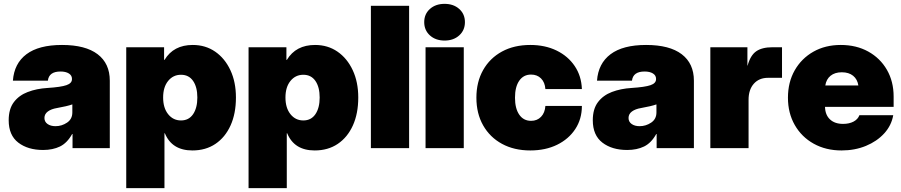

<svg xmlns="http://www.w3.org/2000/svg" viewBox="-20 -757 4606 981"><path d="M200.2 9.3Q122.6 9.3 73.5 -28.3Q24.4 -65.9 24.4 -142.6Q24.4 -200.2 50.8 -235.1Q77.1 -270 122.1 -287.1Q167 -304.2 222.7 -307.6Q291 -312 319.3 -321.8Q347.7 -331.5 347.7 -352.5V-354.5Q347.7 -371.6 331.8 -381.6Q315.9 -391.6 289.1 -391.6Q230 -391.6 224.6 -344.7H45.9Q52.2 -432.6 115.2 -480Q178.2 -527.3 296.9 -527.3Q416.5 -527.3 478.8 -480Q541 -432.6 541 -344.7V0H350.6V-72.3H348.6Q323.2 -26.4 286.4 -8.5Q249.5 9.3 200.2 9.3ZM263.7 -112.3Q295.4 -112.3 322.5 -130.4Q349.6 -148.4 349.6 -182.6V-223.6Q321.8 -213.9 271.5 -205.1Q241.7 -200.2 224.4 -187.3Q207 -174.3 207 -154.3Q207 -134.8 222.9 -123.5Q238.8 -112.3 263.7 -112.3Z M625 204.1V-515.6H818.4V-451.2H820.8Q866.7 -527.3 964.8 -527.3Q1029.8 -527.3 1079.3 -493.2Q1128.9 -459 1157.2 -398.4Q1185.5 -337.9 1185.5 -258.8Q1185.5 -176.8 1158 -116Q1130.4 -55.2 1080.6 -21.7Q1030.8 11.7 962.9 11.7Q858.4 11.7 822.3 -76.2H820.3V204.1ZM904.8 -141.6Q944.8 -141.6 966.6 -173.6Q988.3 -205.6 988.3 -258.8Q988.3 -312 966.6 -343.5Q944.8 -375 904.8 -375Q864.7 -375 839.1 -343.5Q813.5 -312 813.5 -258.8Q813.5 -205.6 839.1 -173.6Q864.7 -141.6 904.8 -141.6Z M1250 204.1V-515.6H1443.4V-451.2H1445.8Q1491.7 -527.3 1589.8 -527.3Q1654.8 -527.3 1704.3 -493.2Q1753.9 -459 1782.2 -398.4Q1810.5 -337.9 1810.5 -258.8Q1810.5 -176.8 1783 -116Q1755.4 -55.2 1705.6 -21.7Q1655.8 11.7 1587.9 11.7Q1483.4 11.7 1447.3 -76.2H1445.3V204.1ZM1529.8 -141.6Q1569.8 -141.6 1591.6 -173.6Q1613.3 -205.6 1613.3 -258.8Q1613.3 -312 1591.6 -343.5Q1569.8 -375 1529.8 -375Q1489.7 -375 1464.1 -343.5Q1438.5 -312 1438.5 -258.8Q1438.5 -205.6 1464.1 -173.6Q1489.7 -141.6 1529.8 -141.6Z M2070.3 -727.5V0H1875V-727.5Z M2154.3 0V-515.6H2349.6V0ZM2251.5 -549.8Q2205.6 -549.8 2176.5 -576.2Q2147.5 -602.5 2147.5 -644Q2147.5 -685.1 2176.5 -711.2Q2205.6 -737.3 2251.5 -737.3Q2297.4 -737.3 2326.4 -711.2Q2355.5 -685.1 2355.5 -644Q2355.5 -602.5 2326.4 -576.2Q2297.4 -549.8 2251.5 -549.8Z M2689.5 11.7Q2606.9 11.7 2544.9 -22Q2482.9 -55.7 2448.5 -116.5Q2414.1 -177.2 2414.1 -257.8Q2414.1 -338.4 2448.5 -399.2Q2482.9 -460 2544.9 -493.7Q2606.9 -527.3 2689.5 -527.3Q2765.1 -527.3 2823.7 -498.8Q2882.3 -470.2 2916.5 -419.4Q2950.7 -368.7 2953.1 -301.8H2766.6Q2764.2 -336.4 2744.4 -356.2Q2724.6 -376 2693.4 -376Q2654.8 -376 2633.1 -344.7Q2611.3 -313.5 2611.3 -257.8Q2611.3 -202.6 2633.1 -171.1Q2654.8 -139.6 2693.4 -139.6Q2724.6 -139.6 2744.4 -160.2Q2764.2 -180.7 2766.6 -215.8H2953.1Q2953.1 -148.9 2919.4 -97.7Q2885.7 -46.4 2826.4 -17.3Q2767.1 11.7 2689.5 11.7Z M3184.6 9.3Q3106.9 9.3 3057.9 -28.3Q3008.8 -65.9 3008.8 -142.6Q3008.8 -200.2 3035.2 -235.1Q3061.5 -270 3106.4 -287.1Q3151.4 -304.2 3207 -307.6Q3275.4 -312 3303.7 -321.8Q3332 -331.5 3332 -352.5V-354.5Q3332 -371.6 3316.2 -381.6Q3300.3 -391.6 3273.4 -391.6Q3214.4 -391.6 3209 -344.7H3030.3Q3036.6 -432.6 3099.6 -480Q3162.6 -527.3 3281.2 -527.3Q3400.9 -527.3 3463.1 -480Q3525.4 -432.6 3525.4 -344.7V0H3335V-72.3H3333Q3307.6 -26.4 3270.8 -8.5Q3233.9 9.3 3184.6 9.3ZM3248 -112.3Q3279.8 -112.3 3306.9 -130.4Q3334 -148.4 3334 -182.6V-223.6Q3306.2 -213.9 3255.9 -205.1Q3226.1 -200.2 3208.7 -187.3Q3191.4 -174.3 3191.4 -154.3Q3191.4 -134.8 3207.3 -123.5Q3223.1 -112.3 3248 -112.3Z M3609.4 0V-515.6H3798.8V-421.9H3799.8Q3814 -474.1 3843.8 -494.9Q3873.5 -515.6 3926.8 -515.6H3975.6V-359.4H3904.3Q3858.4 -359.4 3831.5 -329.1Q3804.7 -298.8 3804.7 -247.1V0Z M4279.8 11.7Q4199.7 11.7 4137.7 -22.7Q4075.7 -57.1 4040.8 -118.2Q4005.9 -179.2 4005.9 -257.8Q4005.9 -336.9 4040.5 -397.7Q4075.2 -458.5 4136 -492.9Q4196.8 -527.3 4275.9 -527.3Q4355 -527.3 4416 -493.7Q4477.1 -460 4511.5 -400.4Q4545.9 -340.8 4545.9 -263.2V-210.9H4195.3Q4196.3 -169.9 4220.7 -147Q4245.1 -124 4287.6 -124Q4318.8 -124 4341.1 -135.7Q4363.3 -147.5 4371.1 -168.5H4543.9Q4534.7 -115.7 4497.6 -75.2Q4460.4 -34.7 4404.1 -11.5Q4347.7 11.7 4279.8 11.7ZM4196.8 -320.3H4365.7Q4360.8 -352.1 4338.9 -369.9Q4316.9 -387.7 4281.2 -387.7Q4245.6 -387.7 4223.6 -369.9Q4201.7 -352.1 4196.8 -320.3Z"/></svg>

Font: Inter Display Black
Style: Regular
Weight: 900
Designer: Rasmus Andersson
Foundry: rsms
Version: Version 4.000;git-a52131595